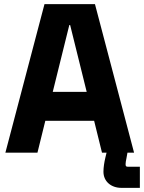

<svg xmlns="http://www.w3.org/2000/svg" viewBox="-20 -729 696 928"><path d="M195 -709 6 9H161L199 -145H435L473 9H495L489 34C484 55 480 80 480 101C480 148 517 179 567 179H656V77H601C589 77 587 75 587 64C587 56 589 47 591 37L596 9H628L439 -709ZM399 -285H235L315 -608H319Z"/></svg>

Font: Kalas SG
Style: Bold
Weight: 700
Designer: Kalas
Foundry: Kalas
Version: Version 2.000;FEAKit 1.0